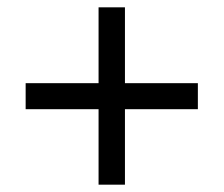

<svg xmlns="http://www.w3.org/2000/svg" viewBox="-20 -615 612 524"><path d="M321 -388H520V-317H321V-111H249V-317H50V-388H249V-595H321Z"/></svg>

Font: Noto Sans Hebrew
Style: Regular
Weight: 400
Designer: Monotype Design Team
Foundry: Monotype Imaging Inc.
Version: Version 2.003